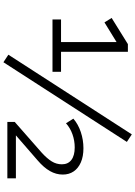

<svg xmlns="http://www.w3.org/2000/svg" viewBox="146 -914 791 1123"><g transform="rotate(90 541.5 -352.5)"><path d="M94 -264V-314H226V-657L254 -656L111 -568L85 -610L238 -705H283V-314H400V-264ZM344 23 300 -6 766 -728 810 -699ZM693 0V-43L873 -201Q907 -232 924 -259.5Q941 -287 941 -319Q941 -355 915.5 -374.5Q890 -394 842 -394Q803 -394 766 -381Q729 -368 701 -343L674 -386Q706 -414 752 -429.5Q798 -445 847 -445Q895 -445 929.5 -430Q964 -415 982.5 -388Q1001 -361 1001 -324Q1001 -285 980.5 -249Q960 -213 918 -177L766 -45L765 -50H1023V0Z"/></g></svg>

Font: Nunito Sans 10pt SemiExpanded Light
Style: Regular
Weight: 300
Width: 6
Designer: Vernon Adams
Foundry: Vernon Adams
Version: Version 3.101;gftools[0.9.27]